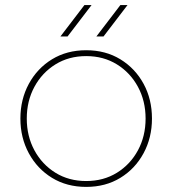

<svg xmlns="http://www.w3.org/2000/svg" viewBox="-20 -720 676 753"><path d="M318 13Q242 13 184 -22.5Q126 -58 93 -119Q60 -180 60 -255Q60 -330 93 -391Q126 -452 184 -487.5Q242 -523 318 -523Q394 -523 452 -487.5Q510 -452 543 -391.5Q576 -331 576 -255Q576 -180 543 -119Q510 -58 452 -22.5Q394 13 318 13ZM318 -10Q386 -10 438.5 -42.5Q491 -75 521 -130.5Q551 -186 551 -255Q551 -324 521 -379.5Q491 -435 438.5 -467.5Q386 -500 318 -500Q250 -500 197.5 -467.5Q145 -435 115 -379.5Q85 -324 85 -255Q85 -186 115 -130.5Q145 -75 197.5 -42.5Q250 -10 318 -10ZM358 -577 452 -700H480L386 -577ZM217 -577 311 -700H339L245 -577Z"/></svg>

Font: MuseoModerno Thin
Style: Regular
Weight: 100
Designer: Pablo Cosgaya, Héctor Gatti, Marcela Romero, and the Authors of The MuseoModerno Project.
Foundry: Omnibus-Type Team
Version: Version 1.003